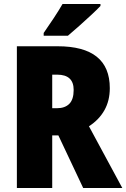

<svg xmlns="http://www.w3.org/2000/svg" viewBox="-20 -947 636 967"><path d="M270 -714Q533 -714 533 -503Q533 -440 506 -392Q479 -344 428 -311L596 0H399L274 -265H243V0H65V-714ZM268 -571H243V-402H267Q307 -402 329 -424Q351 -446 351 -494Q351 -571 268 -571ZM486 -917Q469 -899 440 -872Q411 -845 379 -816.5Q347 -788 322 -767H200V-781Q225 -817 250.5 -855.5Q276 -894 295 -927H486Z"/></svg>

Font: Noto Sans Bengali Condensed Black
Style: Regular
Weight: 900
Width: 3
Designer: Joana Ranito - Universal Thirst; Jelle Bosma - Monotype Design Team
Foundry: Universal Thirst ehf.
Version: Version 3.000; ttfautohint (v1.8.4.7-5d5b)